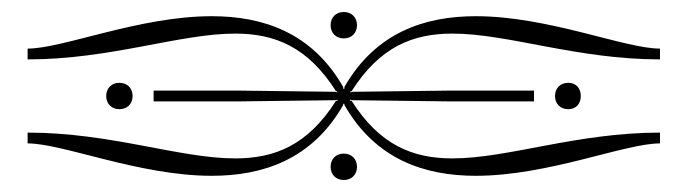

<svg xmlns="http://www.w3.org/2000/svg" viewBox="-20 -396 1145 320"><path d="M553 -96C566 -96 575 -105 575 -118C575 -131 566 -140 553 -140C540 -140 531 -131 531 -118C531 -105 540 -96 553 -96ZM927 -258C914 -258 905 -249 905 -236C905 -223 914 -214 927 -214C940 -214 948 -223 948 -236C948 -249 940 -258 927 -258ZM179 -258C166 -258 157 -249 157 -236C157 -223 166 -214 179 -214C192 -214 201 -223 201 -236C201 -249 192 -258 179 -258ZM553 -376C540 -376 531 -367 531 -354C531 -341 540 -332 553 -332C566 -332 575 -341 575 -354C575 -367 566 -376 553 -376ZM566 -229C575 -229 720 -227 729 -227H870V-245H729C720 -245 576 -243 567 -243L564 -242V-244H566C613 -318 668 -340 734 -340C827 -340 941 -297 1080 -297V-315C1021 -315 894 -369 773 -369C688 -369 606 -342 554 -251V-248H552V-251C500 -342 418 -369 333 -369C212 -369 85 -315 26 -315V-297C165 -297 279 -340 372 -340C438 -340 493 -318 540 -244H542V-242L539 -243C530 -243 387 -245 378 -245H236V-227H378C387 -227 531 -229 540 -229L542 -230L543 -228H540C493 -154 438 -132 372 -132C279 -132 165 -175 26 -175V-157C85 -157 212 -103 333 -103C418 -103 500 -130 552 -221V-223H554V-221C606 -130 688 -103 773 -103C894 -103 1021 -157 1080 -157V-175C941 -175 827 -132 734 -132C668 -132 613 -154 566 -228H563L564 -230Z"/></svg>

Font: FoglihtenDeH04
Style: Regular
Weight: 500
Version: Version 0.68